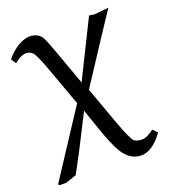

<svg xmlns="http://www.w3.org/2000/svg" viewBox="-125 -532 765 858"><g transform="rotate(-20 257.5 -103.5)"><path d="M149.9 -253.9Q117.2 -344.7 104 -359.9Q90.8 -373.5 71.8 -374Q50.8 -374 23.4 -353Q19 -349.1 16.1 -346.7L0 -370.6Q39.6 -418.9 86.4 -434.6Q100.1 -439 110.8 -439Q151.9 -439 169.9 -409.7Q179.2 -394.5 213.4 -299.3Q214.4 -296.4 214.8 -294.9L261.2 -166L395 -436Q396 -436 418 -432.1L487.8 -439L417 -332L280.8 -124L344.2 50.8Q377.4 143.1 392.6 156.7Q404.3 165.5 429.2 166Q454.1 165 483.9 141.1Q484.9 140.6 487.8 141.1L505.9 161.1Q455.1 231.4 401.9 231.9Q345.7 231.9 310.1 169.4Q289.1 131.8 262.2 54.2L228.5 -43.5L142.1 126L94.7 214.4L43 231.9H13.2L6.3 226.6L210.9 -85.9Z"/></g></svg>

Font: Linux Biolinum Capitals O
Style: Small Caps
Weight: 400
Designer: Philipp H. Poll
Foundry: Philipp H. Poll
Version: Version 1.0.4